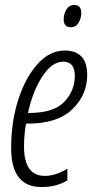

<svg xmlns="http://www.w3.org/2000/svg" viewBox="-20 -745 388 775"><path d="M308 -692Q308 -725 280 -725Q259 -725 248 -706.5Q237 -688 237 -667Q237 -635 266 -635Q286 -635 297 -653Q308 -671 308 -692ZM252 -17V-64Q203 -35 161 -35Q77 -35 77 -154Q77 -202 85 -246H92Q212 -246 272 -304Q332 -362 332 -442Q332 -541 241 -541Q181 -541 132 -487Q83 -433 54 -343.5Q25 -254 25 -147Q25 10 148 10Q208 10 252 -17ZM235 -496Q282 -496 282 -439Q282 -379 239.5 -334Q197 -289 97 -289H93Q112 -377 151 -436.5Q190 -496 235 -496Z"/></svg>

Font: Noto Sans Display Condensed Light
Style: Italic
Weight: 300
Width: 3
Designer: Monotype Design team
Foundry: Monotype Imaging Inc.
Version: 1.000